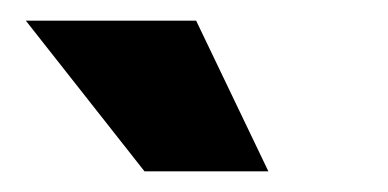

<svg xmlns="http://www.w3.org/2000/svg" viewBox="-20 -764 376 186"><path d="M120 -598 5 -744H170L240 -598Z"/></svg>

Font: Murecho Thin Black
Style: Regular
Weight: 900
Version: Version 1.010